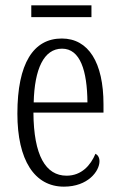

<svg xmlns="http://www.w3.org/2000/svg" viewBox="-20 -688 447 718"><path d="M97 -624H322V-668H97ZM219 10C309 10 352 -48 352 -85C352 -100 345 -109 337 -113C319 -70 285 -31 229 -31C151 -31 106 -106 105 -267H367V-298C367 -454 311 -544 211 -544C105 -544 45 -451 45 -263C45 -89 109 10 219 10ZM307 -305H106C109 -430 144 -506 212 -506C280 -506 306 -424 307 -305Z"/></svg>

Font: Noto Serif Devanagari ExtraCondensed Light
Style: Regular
Weight: 300
Width: 2
Designer: Universal Thirst, Indian Type Foundry and the Monotype Design Team
Foundry: Monotype Imaging Inc.
Version: Version 2.004